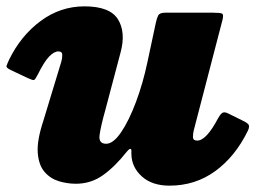

<svg xmlns="http://www.w3.org/2000/svg" viewBox="-27 -560 833 605"><path d="M1.5 -371.5Q38.5 -447.5 101 -493.8Q163.5 -540 239 -540Q319.5 -540 344.8 -499Q370 -458 353 -395L304 -210Q290.5 -162 286.8 -134.5Q283 -107 307.5 -107Q330 -107 354.8 -143.5Q379.5 -180 401.5 -238.8Q423.5 -297.5 437.5 -364L464 -488Q467 -502.5 471.5 -511.2Q476 -520 493.5 -520H644.5Q666.5 -520 672.5 -517.2Q678.5 -514.5 674 -497L584 -151Q581 -140 581 -128.5Q581 -117 594.5 -117Q623 -117 660 -187Q665.5 -197.5 672 -203.2Q678.5 -209 691 -203L734.5 -181.5Q749 -175 755 -168.8Q761 -162.5 754 -148Q714.5 -67 651.5 -21Q588.5 25 507 25Q452 25 419.8 -4.2Q387.5 -33.5 387 -75V-85Q387 -91.5 383 -90.8Q379 -90 372.5 -82Q335 -34.5 297.2 -7.8Q259.5 19 212 19Q185 19 158.5 11Q132 3 113.5 -18.2Q95 -39.5 92 -78.2Q89 -117 109.5 -179L166 -365Q169.5 -376.5 169.2 -387.2Q169 -398 157 -398Q143.5 -398 127.8 -381.8Q112 -365.5 91.5 -324Q84 -309.5 80.2 -308Q76.5 -306.5 60.5 -314L6.5 -339.5Q-8 -346.5 -6.5 -352Q-5 -357.5 1.5 -371.5Z"/></svg>

Font: Besley* Fatface
Style: Italic
Weight: 900
Italic angle: -13°
Designer: Owen Earl
Foundry: indestructible type*
Version: Version 3.000; ttfautohint (v1.8.3)